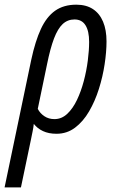

<svg xmlns="http://www.w3.org/2000/svg" viewBox="-69 -565 499 825"><path d="M-49.3 240.2 65.4 -308.6Q82.5 -388.2 106.7 -440.4Q130.9 -492.7 167.7 -518.8Q204.6 -544.9 258.8 -544.9Q301.3 -544.9 330.1 -526.1Q358.9 -507.3 373.8 -471.9Q388.7 -436.5 388.7 -386.7Q388.7 -342.3 380.6 -289.1Q372.6 -235.8 356 -183.1Q339.4 -130.4 314 -86.7Q288.6 -43 253.7 -16.6Q218.8 9.8 173.8 9.8Q140.1 9.8 115.7 -1.7Q91.3 -13.2 76.2 -32.7Q74.7 -17.6 71 0.2Q67.4 18.1 63.5 37.1L21 240.2ZM165 -53.2Q195.8 -53.2 220 -75.9Q244.1 -98.6 261.7 -135.5Q279.3 -172.4 291 -216.6Q302.7 -260.7 308.3 -304.9Q314 -349.1 314 -384.8Q314 -431.6 298.3 -456.5Q282.7 -481.4 251 -481.4Q221.7 -481.4 200.4 -461.7Q179.2 -441.9 163.1 -399.7Q147 -357.4 133.3 -289.6L93.3 -97.2Q103 -78.1 121.6 -65.7Q140.1 -53.2 165 -53.2Z"/></svg>

Font: Open Sans Condensed
Style: Italic
Weight: 400
Width: 3
Italic angle: -12°
Designer: Monotype Design Team
Foundry: Monotype Imaging Inc.
Version: Version 3.000